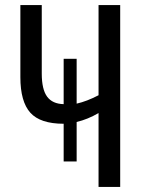

<svg xmlns="http://www.w3.org/2000/svg" viewBox="-20 -734 563 754"><path d="M452 -714V0H367V-290Q324 -265 281 -255V-100H230V-248Q138 -248 99 -291.5Q60 -335 60 -431V-714H144V-445Q144 -383 165 -354.5Q186 -326 230 -325V-503H281V-327Q321 -336 367 -360V-714Z"/></svg>

Font: Noto Sans ExtraCondensed
Style: Regular
Weight: 400
Width: 2
Designer: Monotype Design Team
Foundry: Monotype Imaging Inc.
Version: Version 2.013; ttfautohint (v1.8.4.7-5d5b)